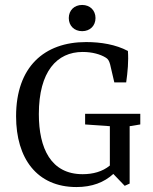

<svg xmlns="http://www.w3.org/2000/svg" viewBox="-20 -747 619 776"><path d="M504 -5V-237L547 -244V-287H324V-244L424 -237V-78C394 -53 355 -43 314 -43C186 -43 137 -147 137 -286C137 -458 210 -537 314 -537C354 -537 386 -527 406 -515C417 -509 421 -501 425 -487L442 -414H490C496 -457 500 -499 497 -541C448 -567 388 -577 328 -577C159 -577 45 -477 45 -277C45 -107 129 9 289 9C352 9 401 -10 438 -44L484 4ZM366 -674C366 -705 344 -727 312 -727C280 -727 258 -705 258 -674C258 -643 280 -621 312 -621C344 -621 366 -643 366 -674Z"/></svg>

Font: Yrsa
Style: Regular
Weight: 400
Designer: Anna Giedrys (Yrsa+Rasa design), David Brezina (Yrsa art-direction, Rasa art-direction, design)
Foundry: Rosetta Type Foundry
Version: Version 1.001;PS 1.1;hotconv 1.0.88;makeotf.lib2.5.647800